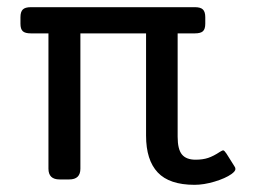

<svg xmlns="http://www.w3.org/2000/svg" viewBox="-20 -500 713 535"><path d="M387 -122V-407H204V-30Q204 0 173 0H146Q115 0 115 -30V-407H66Q50 -407 43.5 -413Q37 -419 37 -434V-452Q37 -467 43.5 -473.5Q50 -480 66 -480H523Q539 -480 545.5 -473.5Q552 -467 552 -452V-434Q552 -419 545.5 -413Q539 -407 523 -407H475V-119Q475 -84 487 -69.5Q499 -55 525 -55Q545 -55 560 -60Q575 -65 593 -77Q595 -78 597.5 -79.5Q600 -81 602 -81Q605 -81 611 -72L633 -37Q636 -33 636 -29Q636 -23 625 -15Q608 -3 578 6Q548 15 522 15Q452 15 419.5 -19.5Q387 -54 387 -122Z"/></svg>

Font: Mitr Light
Style: Regular
Weight: 300
Designer: Thanarat Vachiruckul
Foundry: Cadson Demak
Version: Version 1.003